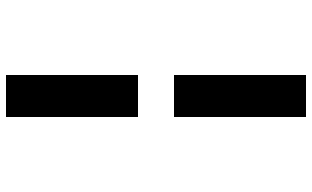

<svg xmlns="http://www.w3.org/2000/svg" viewBox="-220 -570 1040 640"><g transform="rotate(90 300.0 -250.0)"><path d="M230 250V-190H370V250ZM230 -310V-750H370V-310Z"/></g></svg>

Font: Source Code Pro Black
Style: Italic
Weight: 900
Italic angle: -11°
Monospace: yes
Designer: Paul D. Hunt, Teo Tuominen
Foundry: Adobe Systems Incorporated
Version: Version 1.050;PS 1.000;hotconv 16.6.51;makeotf.lib2.5.65220